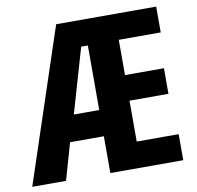

<svg xmlns="http://www.w3.org/2000/svg" viewBox="-83 -796 904 879"><g transform="rotate(-10 369.5 -357.0)"><path d="M699 0H360V-171H203L154 0H-3L234 -714H699V-594H504V-430H685V-311H504V-121H699ZM242 -293H360V-593H329Z"/></g></svg>

Font: Noto Sans Display Condensed
Style: Bold
Weight: 700
Width: 3
Designer: Monotype Design Team
Foundry: Monotype Imaging Inc.
Version: Version 2.003